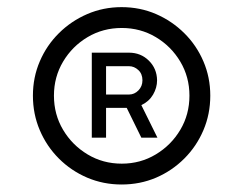

<svg xmlns="http://www.w3.org/2000/svg" viewBox="-20 -792 665 525"><path d="M312.5 -287.5Q262.5 -287.5 218.5 -306.2Q174.5 -325 141 -358.5Q107.5 -392 88.8 -436Q70 -480 70 -530.5Q70 -580.5 88.8 -624.2Q107.5 -668 141 -701.2Q174.5 -734.5 218.5 -753.5Q262.5 -772.5 312.5 -772.5Q363 -772.5 406.8 -753.5Q450.5 -734.5 484 -701.2Q517.5 -668 536.2 -624.2Q555 -580.5 555 -530.5Q555 -480 536.2 -436Q517.5 -392 484 -358.5Q450.5 -325 406.8 -306.2Q363 -287.5 312.5 -287.5ZM313 -344.5Q364 -344.5 406 -369.8Q448 -395 473 -437Q498 -479 498 -530.5Q498 -581.5 473 -623.5Q448 -665.5 406 -690.5Q364 -715.5 313 -715.5Q261.5 -715.5 219.5 -690.5Q177.5 -665.5 152.5 -623.5Q127.5 -581.5 127.5 -530.5Q127.5 -479 152.5 -437Q177.5 -395 219.5 -369.8Q261.5 -344.5 313 -344.5ZM231 -415.5V-648H332.5Q365 -648 387 -626.2Q409 -604.5 409.5 -572.5Q409.5 -552 398.5 -533.2Q387.5 -514.5 366.5 -504.5L410.5 -415.5H366.5L326.5 -497H270V-415.5ZM270 -533.5H332.5Q347.5 -533.5 358.5 -544.8Q369.5 -556 369.5 -572.5Q369.5 -590 358.2 -600.5Q347 -611 332.5 -611H270Z"/></svg>

Font: Manrope ExtraLight
Style: Regular
Weight: 400
Version: Version 4.504